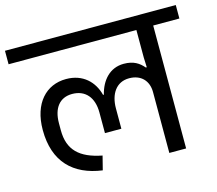

<svg xmlns="http://www.w3.org/2000/svg" viewBox="-120 -824 1074 949"><g transform="rotate(-15 417.0 -349.0)"><path d="M634 0H720V-629H854V-698H-20V-629H634V-488L636 -438H631C608 -465 580 -484 530 -484C458 -484 413 -431 396 -362H392C374 -432 321 -485 235 -485C133 -485 59 -408 59 -271C59 -108 148 -22 294 -2L312 -73C199 -95 145 -146 145 -247V-283C145 -360 181 -406 245 -406C313 -406 352 -359 352 -283V-177H436V-281C436 -354 471 -408 537 -408C598 -408 634 -369 634 -312Z"/></g></svg>

Font: IBM Plex Devanagari Text
Style: Regular
Weight: 450
Designer: Mike Abbink, Paul van der Laan, Pieter van Rosmalen, Erin McLaughlin
Foundry: Bold Monday
Version: Version 1.0